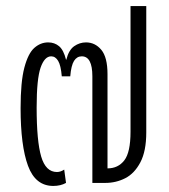

<svg xmlns="http://www.w3.org/2000/svg" viewBox="-20 -604 557 634"><path d="M156 10Q97 10 72.5 -56.5Q48 -123 48 -247Q48 -334 60.5 -381Q73 -428 93.5 -446Q114 -464 139 -464Q160 -464 175 -451.5Q190 -439 198 -407H199Q207 -439 225 -451.5Q243 -464 264 -464Q294 -464 314.5 -439.5Q335 -415 335 -359V-48Q370 -48 390.5 -74.5Q411 -101 411 -169V-584H463V-167Q463 -105 443.5 -68Q424 -31 393.5 -15.5Q363 0 328 0H285V-352Q285 -418 250 -418Q234 -418 224.5 -403Q215 -388 212 -352H184Q181 -388 172 -403Q163 -418 149 -418Q127 -418 114 -380.5Q101 -343 101 -249Q101 -138 116 -87Q131 -36 168 -36Q180 -36 192 -44L198 0Q180 10 156 10Z"/></svg>

Font: Noto Sans Thai UI ExtCond Light
Style: Regular
Weight: 300
Width: 2
Designer: Monotype Design Team
Foundry: Monotype Imaging Inc.
Version: Version 2.000; ttfautohint (v1.8.4.7-5d5b)